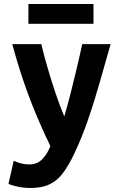

<svg xmlns="http://www.w3.org/2000/svg" viewBox="-20 -745 600 953"><path d="M133 188Q99 188 70 182Q41 176 22 168L48 53Q70 63 88 67Q106 71 125 71Q166 71 191 44Q216 17 230 -20Q198 -85 164.5 -164Q131 -243 99.5 -334Q68 -425 41 -526H185Q198 -471 216.5 -407.5Q235 -344 256 -281.5Q277 -219 299 -167Q315 -220 330.5 -281.5Q346 -343 361 -406Q376 -469 388 -526H529Q501 -428 474.5 -334.5Q448 -241 418 -153.5Q388 -66 349 17Q321 76 292.5 114Q264 152 226 170Q188 188 133 188ZM121 -627V-725H444V-627Z"/></svg>

Font: Ubuntu Sans Mono
Style: Bold
Weight: 700
Monospace: yes
Designer: Dalton Maag Ltd
Foundry: Dalton Maag Ltd
Version: Version 1.006